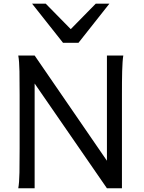

<svg xmlns="http://www.w3.org/2000/svg" viewBox="-20 -1011 772 1031"><path d="M166 -562.5V0H78.1Q83.5 -29.3 84.5 -84.7Q85.4 -140.1 85.4 -212.4V-500.5Q85.4 -572.8 84.5 -628.2Q83.5 -683.6 78.1 -712.9H166L554.2 -147.9V-712.9H642.1Q639.6 -698.2 638.2 -676.8Q636.7 -655.3 636 -628.2Q635.3 -601.1 635 -568.8Q634.8 -536.6 634.8 -500.5V0H554.2ZM225.6 -991.2 359.9 -854.5 494.1 -991.2H567.4L401.4 -781.2H318.4L152.3 -991.2Z"/></svg>

Font: Andika Viet
Style: Regular
Weight: 400
Designer: Victor Gaultney, Annie Olsen, Julie Remington, Don Collingsworth, Eric Hays, Becca Hirsbrunner
Foundry: SIL International
Version: Version 5.000